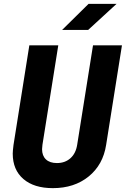

<svg xmlns="http://www.w3.org/2000/svg" viewBox="-20 -965 652 995"><path d="M46 -169Q46 -182 50 -214L132 -730H282L200 -215Q198 -199 198 -192Q198 -158 218 -139Q238 -120 275 -120Q317 -120 345 -145Q373 -170 380 -215L462 -730H612L530 -214Q514 -111 439.5 -50.5Q365 10 254 10Q156 10 101 -37.5Q46 -85 46 -169ZM437 -810H302L439 -945H584Z"/></svg>

Font: JetBrains Mono Extra Bold
Style: Italic
Weight: 800
Italic angle: -9°
Monospace: yes
Designer: Philipp Nurullin, Konstantin Bulenkov
Foundry: JetBrains
Version: 2.002